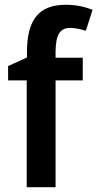

<svg xmlns="http://www.w3.org/2000/svg" viewBox="-20 -785 408 805"><path d="M327 -448V-543H213V-571C214 -640 232 -668 274 -668C297 -668 320 -662 340 -656L368 -744C333 -757 299 -765 256 -765C144 -765 93 -704 93 -566V-544L14 -508V-448H92V0H213V-448Z"/></svg>

Font: Noto Sans Thai Looped SemiCondensed SemiBold
Style: Regular
Weight: 600
Width: 4
Designer: Sasikarn Vongin, Ben Mitchell
Foundry: The Fontpad Ltd
Version: Version 1.001